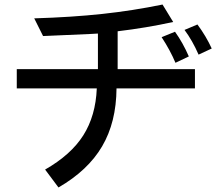

<svg xmlns="http://www.w3.org/2000/svg" viewBox="-20 -721 960 847"><path d="M494 -331Q493 -182 430.5 -75.5Q368 31 238 106L179 27Q293 -38 347.5 -124Q402 -210 407 -331H54V-416H412V-573L376 -571Q185 -562 170 -562L131 -640Q296 -645 431 -659.5Q566 -674 697 -701L744 -624Q625 -598 499 -583V-416H840V-331ZM856 -480Q829 -542 794 -589L851 -613Q890 -560 914 -507ZM754 -444Q731 -499 693 -557L752 -581Q787 -532 813 -472Z"/></svg>

Font: LINE Seed Sans KR Regular
Style: Regular
Weight: 400
Designer: LINE VX Design & Sandoll Inc & Dalton Maag Ltd
Foundry: Sandoll Inc.
Version: Version 1.000